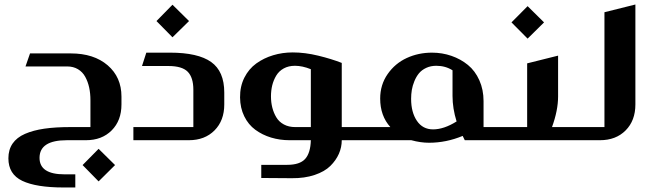

<svg xmlns="http://www.w3.org/2000/svg" viewBox="-20 -620 2902 849"><path d="M359.9 0H275.9Q154.8 0 154.8 78.1Q154.8 150.9 265.1 150.9H313V209H261.2Q140.1 209 78.6 179.7Q17.1 150.4 17.1 80.1Q17.1 42 35.6 14.9Q54.2 -12.2 90.6 -28.1Q127 -43.9 175.8 -51Q224.6 -58.1 290 -58.1H379.9V-176.8Q379.9 -207 374.3 -232.9Q368.7 -258.8 356.9 -280.3Q345.2 -301.8 324.7 -314Q304.2 -326.2 276.9 -326.2H92.8L112.8 -383.8H293Q395 -383.8 456.1 -331.3Q517.1 -278.8 517.1 -192.9V-158.2Q517.1 -86.9 473.9 -43.5Q430.7 0 359.9 0ZM416 38.1 488.8 109.9 416 182.1 345.2 109.9Z M742.7 -599.1 815.9 -526.9 742.7 -455.1 671.9 -526.9ZM971.7 -210.9V-158.2Q971.7 -86.9 928.7 -43.5Q885.7 0 814.9 0H569.8V-58.1H835V-223.1Q835 -277.3 810.1 -302.7Q785.2 -328.1 724.6 -328.1H607.9L627 -387.2H731.9Q855.5 -387.2 913.6 -345.9Q971.7 -304.7 971.7 -210.9Z M1135.3 167V108.9H1249.5Q1305.7 108.9 1329.3 82.8Q1353 56.6 1354.5 0H1260.3Q1217.3 0 1178.7 -11.7Q1140.1 -23.4 1109.1 -46.1Q1078.1 -68.8 1060.1 -105.7Q1042 -142.6 1041.5 -189Q1041 -237.8 1060.5 -276.6Q1080.1 -315.4 1113.3 -339.4Q1146.5 -363.3 1187.7 -375.7Q1229 -388.2 1274.4 -388.2Q1328.6 -388.2 1387.5 -373.8Q1446.3 -359.4 1491.2 -341.8V-58.1H1558.1Q1562.5 -58.1 1565.4 -55.2Q1568.4 -52.2 1568.4 -47.9V-9.8Q1568.4 0 1558.1 0H1491.2Q1491.2 31.2 1478.5 60.1Q1465.8 88.9 1440.7 113.8Q1415.5 138.7 1371.3 153.6Q1327.1 168.5 1270.5 168ZM1285.2 -58.1H1354.5V-314Q1316.9 -329.1 1284.2 -329.1Q1255.9 -329.1 1234.6 -317.4Q1213.4 -305.7 1201.4 -285.6Q1189.5 -265.6 1183.8 -242.7Q1178.2 -219.7 1178.2 -193.8Q1178.2 -167.5 1184.1 -144.3Q1189.9 -121.1 1201.9 -101.1Q1213.9 -81.1 1235.4 -69.6Q1256.8 -58.1 1285.2 -58.1Z M2118.2 -172.9V-58.1H2172.9Q2177.2 -58.1 2180.2 -55.2Q2183.1 -52.2 2183.1 -47.9V-9.8Q2183.1 0 2172.9 0H2035.2Q2033.7 -2.9 2030.5 -9.5Q2027.3 -16.1 2025.9 -19Q1953.1 11.2 1877 11.2Q1839.8 11.2 1798.8 0H1560.1Q1550.3 0 1550.3 -9.8V-47.9Q1550.3 -58.1 1560.1 -58.1H1706.1Q1661.1 -107.9 1661.1 -184.1Q1661.1 -245.1 1694.1 -292.5Q1727.1 -339.8 1778.6 -363.5Q1830.1 -387.2 1890.1 -387.2Q1935.5 -387.2 1976.3 -373Q2017.1 -358.9 2049.1 -332.8Q2081.1 -306.6 2099.6 -265.1Q2118.2 -223.6 2118.2 -172.9ZM1909.2 -329.1Q1884.3 -329.1 1864.5 -319.8Q1844.7 -310.5 1832.5 -295.7Q1820.3 -280.8 1812.3 -261Q1804.2 -241.2 1801 -222.2Q1797.9 -203.1 1797.9 -183.1Q1797.9 -123.5 1823.5 -85.7Q1849.1 -47.9 1895 -47.9Q1942.9 -47.9 1999 -83Q1981 -140.6 1981 -195.8V-309.1Q1949.7 -329.1 1909.2 -329.1Z M2313 -592.8 2385.7 -521 2313 -449.2 2241.7 -521ZM2420.9 -58.1H2515.6Q2520 -58.1 2522.9 -55.2Q2525.9 -52.2 2525.9 -47.9V-9.8Q2525.9 0 2515.6 0H2174.8Q2165 0 2165 -9.8V-47.9Q2165 -58.1 2174.8 -58.1H2311V-339.8L2447.8 -374V-193.8Q2447.8 -131.8 2420.9 -58.1Z M2506.8 -9.8V-47.9Q2506.8 -58.1 2516.6 -58.1H2652.8V-565.9L2789.6 -600.1V-158.2Q2789.6 -86.9 2746.6 -43.5Q2703.6 0 2632.8 0H2516.6Q2506.8 0 2506.8 -9.8Z"/></svg>

Font: Wesal
Style: Regular
Weight: 700
Designer: Ahmed zaza
Foundry: Ahmed zaza
Version: Version 2.01